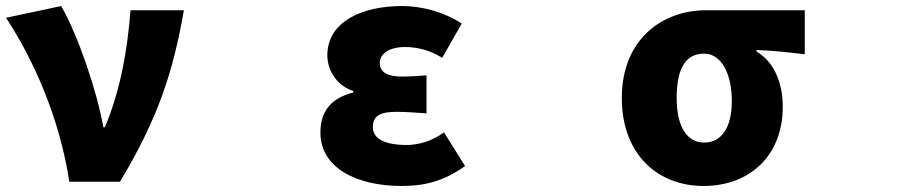

<svg xmlns="http://www.w3.org/2000/svg" viewBox="-23 -563 3043 637"><path d="M207 40H375C502 -171 552 -327 587 -529H410C400 -401 378 -267 325 -141H320C299 -258 238 -442 180 -543L-3 -504C88 -366 175 -171 207 40Z M1309 54C1380 54 1446 41 1520 -12L1450 -124C1408 -92 1359 -82 1327 -82C1253 -82 1214 -103 1214 -141C1214 -179 1238 -192 1293 -192C1324 -192 1359 -189 1392 -187V-313C1366 -311 1335 -309 1311 -309C1263 -309 1237 -323 1237 -354C1237 -386 1270 -407 1321 -407C1363 -407 1407 -395 1444 -371L1509 -485C1452 -522 1379 -543 1311 -543C1181 -543 1063 -493 1063 -379C1063 -334 1091 -280 1149 -261V-256C1081 -239 1040 -199 1040 -123C1040 -5 1162 54 1309 54Z M2311 54C2465 54 2574 -47 2574 -209C2574 -293 2542 -360 2487 -392V-397C2546 -395 2585 -390 2647 -383V-529H2319C2176 -529 2040 -434 2040 -238C2040 -49 2161 54 2311 54ZM2222 -238C2222 -344 2257 -385 2313 -385C2372 -385 2405 -315 2405 -228C2405 -140 2371 -90 2313 -90C2256 -90 2222 -143 2222 -238Z"/></svg>

Font: コーポレート・ロゴ ver3 Bold
Style: Regular
Weight: 700
Designer: [KANA_main] LOGOTYPE.JP [Source Han Sans] Ryoko NISHIZUKA 西塚涼子 (kana, bopomofo & ideographs); Paul D. Hunt (Latin, Greek
Version: Version 12.001;FEAKit 1.0